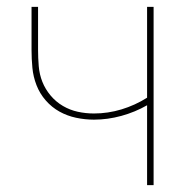

<svg xmlns="http://www.w3.org/2000/svg" viewBox="-20 -540 540 560"><path d="M409 0V-233Q374 -213 334 -202Q294 -191 254 -191Q228 -191 202 -196.5Q176 -202 153.5 -214.5Q131 -227 113.5 -247Q96 -267 86.5 -291.5Q77 -316 74.5 -342Q72 -368 72 -394V-520H91V-394Q91 -371 93 -347Q95 -323 103.5 -301.5Q112 -280 127.5 -261.5Q143 -243 163.5 -231Q184 -219 207 -214Q230 -209 254 -209Q295 -209 334.5 -221Q374 -233 409 -255V-520H428V0Z"/></svg>

Font: Iosevka Thin
Style: Regular
Weight: 100
Monospace: yes
Designer: Belleve Invis
Foundry: Belleve Invis
Version: Version 32.5.0; ttfautohint (v1.8.4)